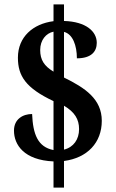

<svg xmlns="http://www.w3.org/2000/svg" viewBox="-20 -780 529 879"><path d="M225 -41V79H273V-43C380 -57 446 -127 446 -227C446 -327 369 -378 273 -425V-634C313 -624 332 -572 332 -513C398 -513 423 -544 423 -584C423 -636 374 -681 273 -684V-760H225V-683C131 -671 62 -611 62 -516C62 -432 98 -377 225 -317V-93C153 -107 131 -165 127 -258C85 -258 44 -235 44 -182C44 -117 90 -47 225 -41ZM225 -635V-452C182 -478 164 -506 164 -551C164 -597 191 -628 225 -635ZM273 -95V-296C322 -267 342 -234 342 -189C342 -142 317 -106 273 -95Z"/></svg>

Font: Noto Serif Ethiopic Condensed
Style: Bold
Weight: 700
Width: 3
Designer: Monotype Design Team
Foundry: Monotype Imaging Inc.
Version: Version 2.102